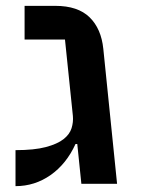

<svg xmlns="http://www.w3.org/2000/svg" viewBox="-20 -628 483 656"><path d="M244 -136H238Q207 -68 153 -30Q99 8 33 8V-115Q97 -115 136.5 -125.5Q176 -136 197 -152.5Q218 -169 224.5 -190Q231 -211 229 -232L202 -493H64V-608H169Q246 -608 286 -569Q326 -530 333 -461L380 0H258Z"/></svg>

Font: IBM Plex Sans Hebrew SmBld
Style: Regular
Weight: 600
Designer: Mike Abbink, Paul van der Laan, Pieter van Rosmalen, Yanek Iontef
Foundry: Bold Monday
Version: Version 1.3